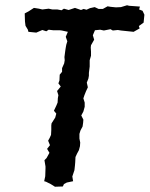

<svg xmlns="http://www.w3.org/2000/svg" viewBox="-20 -697 569 730"><path d="M189 13 173 3 155 -6 148 -8 152 -27 153 -57V-64L149 -88L157 -96L168 -116L159 -131L170 -145L163 -162L169 -173L174 -184L175 -203V-220L176 -228L190 -250L194 -265L185 -276L194 -295L199 -307L200 -324L202 -335L197 -351L211 -368L202 -380L206 -391L207 -413L216 -424V-438L224 -456L226 -468L225 -480L228 -503L230 -516L232 -527L236 -540L230 -557L238 -576L215 -581L207 -582H182L165 -584L156 -578L141 -583L118 -573L88 -576L86 -584L77 -599L75 -615L74 -646L89 -654L109 -667L128 -664L141 -661L165 -664L179 -661H198L214 -658L223 -664L241 -659L265 -667L288 -659L298 -663L309 -660L322 -666L340 -670L355 -663H371L389 -673L401 -671L421 -669L440 -670L463 -677L471 -675L512 -672L509 -661L522 -656L529 -641L526 -611L508 -598L511 -589L488 -576L440 -581L428 -583L409 -581L400 -586L375 -581L361 -584L341 -582L333 -563L338 -546L326 -525L325 -516L326 -501V-485L321 -468V-454V-444L318 -420V-409L316 -398L310 -383L314 -365L307 -350L301 -335L297 -323L302 -307V-291L297 -273L289 -258L297 -242L296 -230L294 -216L286 -201L282 -188V-170L285 -155L284 -141L280 -126L273 -113L267 -100L266 -80L265 -68L263 -50L255 -26L258 -8L234 -3L223 3L219 12Z"/></svg>

Font: Winky Rough
Style: Italic
Weight: 400
Italic angle: -8.97852°
Designer: Simon Atzbach
Foundry: typofactur
Version: Version 1.206